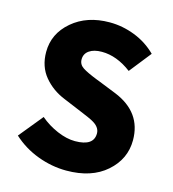

<svg xmlns="http://www.w3.org/2000/svg" viewBox="-113 -852 866 959"><g transform="rotate(15 319.5 -372.5)"><path d="M317.4 13.7Q242.2 13.7 168.9 -13.7Q95.7 -41 39.1 -92.8L139.6 -215.8Q179.7 -181.6 229 -160.6Q278.3 -139.6 321.3 -139.6Q418 -139.6 418 -205.1Q418 -239.3 375 -261.7Q363.3 -268.6 313.5 -289.1L217.8 -329.1Q152.3 -355.5 109.9 -406.7Q67.4 -458 67.4 -533.2Q67.4 -627.9 143.6 -692.9Q219.7 -757.8 336.9 -757.8Q403.3 -757.8 467.3 -732.9Q531.2 -708 579.1 -660.2L490.2 -547.9Q414.1 -605.5 336.9 -605.5Q295.9 -605.5 272 -588.9Q248 -572.3 248 -543Q248 -516.6 271 -501.5Q293.9 -486.3 348.6 -464.8Q357.4 -461.9 361.3 -460L454.1 -422.9Q600.6 -363.3 600.6 -218.8Q600.6 -121.1 523.9 -53.7Q447.3 13.7 317.4 13.7Z"/></g></svg>

Font: Bpmf Zihi Sans Heavy
Style: Heavy
Weight: 900
Foundry: But Ko
Version: Version 1.320